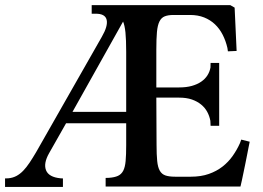

<svg xmlns="http://www.w3.org/2000/svg" viewBox="-32 -733 1033 753"><path d="M-12.2 -33.2 0.5 -33.7Q17.6 -35.2 32 -42.7Q46.4 -50.3 59.1 -63.5Q71.8 -76.7 84 -95Q96.2 -113.3 109.4 -135.7L367.2 -588.4Q392.1 -631.3 386.2 -655.5Q380.4 -679.7 342.3 -679.2H327.6V-712.9H871.1L888.2 -703.1L896 -533.2L861.8 -531.7L859.9 -544.9Q853.5 -572.8 841.3 -596.7Q829.1 -620.6 811 -637.7Q793 -654.8 768.6 -664.6Q744.1 -674.3 713.4 -674.3H648.9Q627.4 -674.3 614 -668.9Q600.6 -663.6 593.3 -648.7Q585.9 -633.8 583.5 -607.4Q581.1 -581.1 581.1 -538.6V-390.1H670.9Q699.2 -390.1 720.7 -396.2Q742.2 -402.3 757.3 -412.8Q772.5 -423.3 781.5 -437.5Q790.5 -451.7 793.5 -468.3L793.9 -486.3H827.6V-239.7H793.9L793 -259.3Q789.6 -277.8 780.8 -294.2Q772 -310.5 756.8 -323Q741.7 -335.4 720.5 -342.8Q699.2 -350.1 670.9 -350.1H581.1L582 -165Q582 -126 584.5 -101.6Q586.9 -77.1 594.7 -63.5Q602.5 -49.8 616.9 -44.9Q631.3 -40 654.8 -40H716.3Q756.3 -40 786.9 -50.8Q817.4 -61.5 840.6 -79.6Q863.8 -97.7 880.6 -121.6Q897.5 -145.5 909.2 -171.9L914.1 -185.5L947.3 -177.2Q945.8 -169.9 943.1 -156.5Q940.4 -143.1 937.3 -126.7Q934.1 -110.4 930.4 -92Q926.8 -73.7 923.1 -56.6Q919.4 -39.6 916.5 -25.1Q913.6 -10.7 911.1 -1.5H382.3V-35.2L395 -35.6Q417 -37.1 430.4 -43.2Q443.8 -49.3 451.2 -63.2Q458.5 -77.1 460.7 -101.6Q462.9 -126 462.9 -164.1V-249.5H227.1L160.6 -132.3Q137.7 -91.8 148.7 -64.9Q159.7 -38.1 205.6 -33.7L214.8 -33.2V0H-12.2ZM462.9 -294.4V-529.3Q462.9 -576.7 460 -606Q457 -633.8 450.7 -648.4L252.4 -294.4Z"/></svg>

Font: VarendraSemibold
Style: Regular
Weight: 600
Designer: Jacob Thomas
Foundry: Bangla Type Foundry
Version: Version 1.008